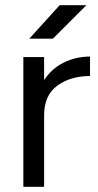

<svg xmlns="http://www.w3.org/2000/svg" viewBox="-20 -720 378 740"><path d="M70 -500H150V-411Q179 -456 226 -479Q273 -502 327 -502V-427Q252 -427 201 -390Q150 -353 150 -275V0H70ZM210 -700H313L184 -571H93Z"/></svg>

Font: Oak Sans
Style: Regular
Weight: 400
Designer: Erik Kennedy, Walven
Foundry: Erik Kennedy, Walven
Version: Version 1.000